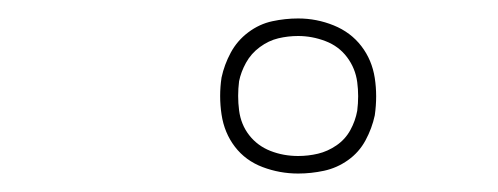

<svg xmlns="http://www.w3.org/2000/svg" viewBox="-20 -764 540 208"><path d="M303 -576Q283 -576 264.5 -583Q246 -590 234.5 -605Q223 -620 220 -640Q217 -660 220 -680Q223 -694 230 -707Q237 -720 249 -729Q261 -738 275 -741Q289 -744 303 -744Q323 -744 341.5 -736.5Q360 -729 371.5 -714Q383 -699 386 -679.5Q389 -660 386 -639Q383 -625 376 -612Q369 -599 357 -590.5Q345 -582 331 -579Q317 -576 303 -576ZM303 -595Q314 -595 324.5 -597.5Q335 -600 344.5 -606.5Q354 -613 359.5 -623Q365 -633 367 -644Q369 -660 367 -675Q365 -690 356 -702Q347 -714 332.5 -719.5Q318 -725 303 -725Q292 -725 281.5 -722.5Q271 -720 261.5 -713Q252 -706 246.5 -696Q241 -686 239 -676Q237 -660 239 -644.5Q241 -629 250 -617.5Q259 -606 273 -600.5Q287 -595 303 -595Z"/></svg>

Font: Iosevka SS04 Thin
Style: Italic
Weight: 100
Italic angle: -9°
Monospace: yes
Designer: Belleve Invis
Foundry: Belleve Invis
Version: Version 19.0.0; ttfautohint (v1.8.4)